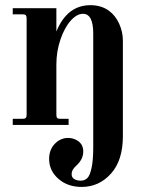

<svg xmlns="http://www.w3.org/2000/svg" viewBox="-20 -488 586 750"><path d="M200.2 -456.1V-365.2Q242.7 -467.8 333 -467.8Q376 -467.8 405.8 -445.8Q430.7 -427.7 445.3 -395.8Q460 -363.8 460 -330.1V43.9Q460 138.7 413.3 190.4Q366.7 242.2 298.8 242.2Q244.1 242.2 208 210.4Q171.9 178.7 171.9 132.8Q171.9 96.7 194.1 73.7Q216.3 50.8 246.1 50.8Q269.5 50.8 287.4 64.7Q305.2 78.6 305.2 104Q305.2 134.8 276.9 160.2Q259.8 175.3 259.8 191.9Q259.8 206.1 270.8 211.9Q281.7 217.8 294.9 217.8Q310.5 217.8 320.8 208Q331.1 198.2 337.6 168.2Q344.2 138.2 344.2 85.9V-356.9Q344.2 -434.1 304.2 -434.1Q280.3 -434.1 256.3 -407.5Q232.4 -380.9 216.3 -334.2Q200.2 -287.6 200.2 -235.8V-40Q200.2 -30.8 203.4 -27.3Q206.5 -23.9 215.8 -23.9H248V0H29.8V-23.9H67.9Q77.1 -23.9 80.6 -27.3Q84 -30.8 84 -40V-416Q84 -425.3 80.6 -428.7Q77.1 -432.1 67.9 -432.1H29.8V-456.1Z"/></svg>

Font: Flanker Steampunk
Style: Bold
Weight: 700
Designer: Alexey Kryukov, Leonardo Di Lena
Foundry: Alexey Kryukov, Leonardo Di Lena
Version: 1.210